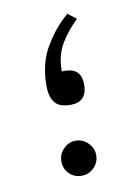

<svg xmlns="http://www.w3.org/2000/svg" viewBox="-61 -495 378 537"><g transform="rotate(-10 128.5 -226.5)"><path d="M191.4 -434.6Q163.1 -407.7 143.6 -375.5Q124 -343.3 124 -296.9Q179.2 -301.3 179.2 -250.5Q179.2 -200.7 132.8 -200.7Q100.1 -200.7 87.4 -217.3Q74.7 -233.9 74.7 -265.1Q74.7 -329.1 103 -376.2Q131.3 -423.3 167.5 -453.1ZM79.1 -49.8Q79.1 -69.8 93.8 -84.7Q108.4 -99.6 128.4 -99.6Q148.4 -99.6 163.3 -84.7Q178.2 -69.8 178.2 -49.8Q178.2 -29.3 163.6 -14.6Q148.9 0 128.4 0Q107.4 0 93.3 -14.2Q79.1 -28.3 79.1 -49.8Z"/></g></svg>

Font: Vazirmatn RD UI FD ExtraLight
Style: Regular
Weight: 200
Designer: Saber Rastikerdar
Foundry: Saber Rastikerdar
Version: Version 33.003